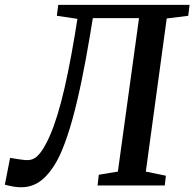

<svg xmlns="http://www.w3.org/2000/svg" viewBox="-52 -763 800 790"><path d="M330 -688.5 318 -616Q302 -519.5 284.2 -433.2Q266.5 -347 246.5 -274Q226.5 -201 203 -144.5Q174.5 -75.5 133 -34Q91.5 7.5 35.5 7.5Q20 7.5 4.8 5Q-10.5 2.5 -32 -3L-10.5 -113.5Q7 -110.5 21.8 -108.2Q36.5 -106 50 -104.5Q79.5 -101.5 98.8 -118.2Q118 -135 135.5 -168.5Q153 -200.5 168.8 -243.8Q184.5 -287 199.2 -342.8Q214 -398.5 228 -467.5Q242 -536.5 256 -620L266.5 -685.5L182 -698L187.5 -743H728L722.5 -698L634 -687L548 -57L630.5 -40L626 0H349.5L354.5 -44L433 -57L520 -688.5Z"/></svg>

Font: Merriweather 20pt Medium
Style: Italic
Weight: 500
Italic angle: -7.8°
Version: Version 2.101